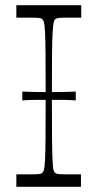

<svg xmlns="http://www.w3.org/2000/svg" viewBox="-20 -720 376 740"><path d="M43 0V-48Q57 -48 68.5 -48Q80 -48 89 -48Q118 -48 128.5 -49Q139 -50 143 -54Q147 -57 149.5 -66Q152 -75 153.5 -103Q155 -131 155.5 -189.5Q156 -248 156 -350Q156 -452 155.5 -510.5Q155 -569 153.5 -597Q152 -625 149.5 -634Q147 -643 143 -646Q139 -650 128.5 -651Q118 -652 89 -652Q80 -652 68.5 -652Q57 -652 43 -652V-700H293V-652Q280 -652 268 -652Q256 -652 247 -652Q218 -652 208 -651Q198 -650 193 -646Q189 -643 187 -634Q185 -625 183 -597Q181 -569 180.5 -510.5Q180 -452 180 -350Q180 -248 180.5 -189.5Q181 -131 182.5 -103Q184 -75 186 -66Q188 -57 192 -54Q197 -50 207 -49Q217 -48 246 -48Q255 -48 267 -48Q279 -48 292 -48V0ZM66 -333V-367Q92 -366 117 -365.5Q142 -365 168 -365Q195 -365 220.5 -365.5Q246 -366 272 -367V-333Q246 -335 220.5 -335Q195 -335 168 -335Q142 -335 117 -335Q92 -335 66 -333Z"/></svg>

Font: Ojuju Light
Style: Regular
Weight: 300
Designer: Chisaokwu Joboson, Mirko Velimirovic
Foundry: Udi Foundry
Version: Version 1.000